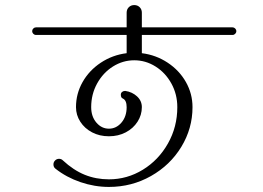

<svg xmlns="http://www.w3.org/2000/svg" viewBox="-20 -753 1040 758"><path d="M199 -87Q191 -93 191 -104Q191 -113 197.5 -119.5Q204 -126 213 -126Q222 -126 228 -120Q270 -81 314.5 -63Q359 -45 410 -45Q482 -45 544 -83Q606 -121 643 -186.5Q680 -252 680 -330Q680 -381 656.5 -423.5Q633 -466 594 -490.5Q555 -515 510 -515Q465 -515 426 -490.5Q387 -466 363.5 -423.5Q340 -381 340 -330Q340 -293 360.5 -269Q381 -245 410 -245Q439 -245 459.5 -269Q480 -293 480 -330Q480 -357 465 -364Q457 -367 457 -379Q457 -386 462 -390Q467 -394 473 -394H475Q502 -390 521 -372.5Q540 -355 540 -330Q540 -299 523 -272.5Q506 -246 476.5 -230.5Q447 -215 410 -215Q373 -215 343.5 -230.5Q314 -246 297 -272.5Q280 -299 280 -330Q280 -383 306 -429Q332 -475 378 -505.5Q424 -536 480 -543V-615H122Q116 -615 111.5 -619.5Q107 -624 107 -630Q107 -636 111.5 -640.5Q116 -645 122 -645H480V-703Q480 -716 488.5 -724.5Q497 -733 510 -733Q523 -733 531.5 -724.5Q540 -716 540 -703V-645H898Q904 -645 908.5 -640.5Q913 -636 913 -630Q913 -624 908.5 -619.5Q904 -615 898 -615H540V-543Q596 -536 642 -505.5Q688 -475 714 -429Q740 -383 740 -330Q740 -246 696 -173.5Q652 -101 576 -58Q500 -15 410 -15Q353 -15 297.5 -34Q242 -53 199 -87Z"/></svg>

Font: GL-CurulMinamoto Light
Style: Regular
Weight: 300
Designer: Eunice (kana); Ryoko NISHIZUKA 西塚涼子 (ideographs); Frank Grießhammer (Latin, Greek & Cyrillic); Wenlong ZHANG
Foundry: Gutenberg Labo; Adobe
Version: Version 1.002